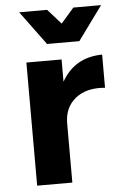

<svg xmlns="http://www.w3.org/2000/svg" viewBox="-54 -798 528 836"><g transform="rotate(-5 210.0 -379.5)"><path d="M312 -610.8H170.9L62 -758.8H184.1L242.2 -693.8L298.8 -758.8H419.9ZM228 -440.9Q285.2 -542.5 405.8 -543.9V-398.9Q324.7 -406.2 276.4 -367.2Q228 -328.1 228 -258.8V0H74.2V-538.1H228Z"/></g></svg>

Font: Montserrat arm SemiBold
Style: Regular
Weight: 600
Designer: Julieta Ulanovsky
Foundry: Julieta Ulanovsky
Version: Version 6.000;PS 006.000;hotconv 1.0.88;makeotf.lib2.5.64775